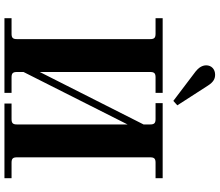

<svg xmlns="http://www.w3.org/2000/svg" viewBox="-82 -906 988 864"><g transform="rotate(90 412.0 -474.0)"><path d="M274 -908C274 -890 285 -873 302 -860L434 -760L454 -778L365 -916C349 -941 334 -948 316 -948C292 -948 274 -932 274 -908ZM62 0H398V-32H328C310 -32 304 -38 304 -56V-86L540 -554V-56C540 -38 534 -32 516 -32H446V0H782V-32H712C694 -32 688 -38 688 -56V-656C688 -674 694 -680 712 -680H782V-712H444V-680H516C534 -680 540 -674 540 -656V-626L304 -159V-656C304 -674 310 -680 328 -680H398V-712H62V-680H132C150 -680 156 -674 156 -656V-56C156 -38 150 -32 132 -32H62Z"/></g></svg>

Font: Old Standard
Style: Bold
Weight: 700
Designer: Alexey Kryukov <alexios@thessalonica.org.ru>
Version: Version 2.0.2